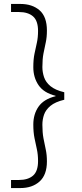

<svg xmlns="http://www.w3.org/2000/svg" viewBox="-20 -826 416 974"><path d="M83 128H36V87H76Q122 87 147.5 65Q173 43 173 -9Q173 -42 167 -69Q161 -96 155 -125.5Q149 -155 149 -194Q149 -247 175.5 -285Q202 -323 262 -338V-340Q202 -355 175.5 -394Q149 -433 149 -485Q149 -525 155 -553.5Q161 -582 167 -609Q173 -636 173 -669Q173 -721 147.5 -743Q122 -765 76 -765H36V-806H83Q144 -806 181 -773.5Q218 -741 218 -671Q218 -637 212 -610Q206 -583 200.5 -554.5Q195 -526 195 -486Q195 -460 203.5 -434.5Q212 -409 236 -389Q260 -369 306 -358V-320Q260 -309 236 -289Q212 -269 203.5 -244.5Q195 -220 195 -193Q195 -154 200.5 -124.5Q206 -95 212 -68Q218 -41 218 -7Q218 61 181 94.5Q144 128 83 128Z"/></svg>

Font: DM Sans 28pt ExtraLight
Style: Regular
Weight: 250
Version: Version 4.004;gftools[0.9.30]